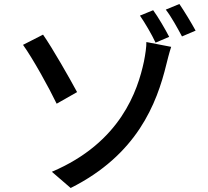

<svg xmlns="http://www.w3.org/2000/svg" viewBox="-20 -880 1040 959"><path d="M239 -22 333 59C664 -107 763 -361 811 -559C815 -575 825 -616 835 -646L711 -670C712 -649 706 -608 699 -573C668 -428 583 -168 239 -22ZM95 -656C145 -586 224 -443 263 -362L365 -420C329 -487 242 -640 195 -707L95 -656ZM745 -829 679 -802C704 -766 738 -708 757 -667L825 -696C806 -733 770 -795 745 -829ZM876 -860 808 -832C836 -796 867 -739 889 -698L957 -727C937 -764 900 -825 876 -860Z"/></svg>

Font: Noto Sans CJK KR Medium
Style: Regular
Weight: 500
Designer: Ryoko NISHIZUKA (kana & ideographs); Paul D. Hunt (Latin, Greek & Cyrillic); Wenlong ZHANG (bopomofo); Sandoll Communica
Foundry: Adobe Systems Incorporated
Version: Version 1.004;PS 1.004;hotconv 1.0.82;makeotf.lib2.5.63406